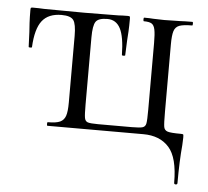

<svg xmlns="http://www.w3.org/2000/svg" viewBox="-44 -434 691 638"><g transform="rotate(5 301.5 -115.0)"><path d="M443 0H123Q121 0 121 -6Q121 -12 123 -12Q151 -12 164 -18Q177 -24 182 -38.5Q187 -53 187 -83V-305Q187 -345 177.5 -358Q168 -371 138 -371Q94 -371 73 -344Q52 -317 49 -256Q49 -254 43.5 -254Q38 -254 38 -256L36 -305Q35 -317 34 -335.5Q33 -354 33 -378Q33 -384 34 -385.5Q35 -387 41 -387Q62 -387 78 -386L212 -385L326 -386Q339 -387 357 -387Q363 -387 364 -385.5Q365 -384 365 -378Q365 -354 364 -335.5Q363 -317 362 -305L360 -256Q360 -254 354.5 -254Q349 -254 349 -256Q348 -317 334 -344Q320 -371 291 -371Q261 -371 252 -358Q243 -345 243 -305V-81Q243 -48 245 -37Q247 -26 255.5 -23Q264 -20 290 -20H403Q430 -20 439 -23Q448 -26 450 -37Q452 -48 452 -83V-305Q452 -335 449 -349.5Q446 -364 438 -369Q430 -374 412 -374Q410 -374 410 -380Q410 -386 412 -386Q431 -386 442 -385L479 -384L531 -385Q546 -386 573 -386Q575 -386 575 -380Q575 -374 573 -374Q544 -374 530.5 -369Q517 -364 512.5 -349.5Q508 -335 508 -305V-81Q508 -41 510 -30Q512 -19 522.5 -15.5Q533 -12 567 -12Q574 -12 575 -10.5Q576 -9 576 0L575 25Q570 78 570 152Q570 157 564.5 157Q559 157 559 152Q559 68 528.5 34Q498 0 443 0Z"/></g></svg>

Font: Cormorant Infant
Style: Regular
Weight: 400
Designer: Christian Thalmann (Catharsis Fonts)
Foundry: Catharsis Fonts
Version: Version 4.000